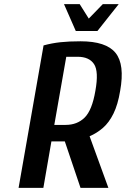

<svg xmlns="http://www.w3.org/2000/svg" viewBox="-20 -910 610 930"><path d="M70 0 191 -690Q231 -701 272.5 -705.5Q314 -710 370 -710Q494 -710 539.5 -654Q585 -598 562 -470Q551 -403 529.5 -359.5Q508 -316 478.5 -290.5Q449 -265 414 -250L505 0H370L294 -225H229L190 0ZM243 -305H298Q354 -305 390 -340.5Q426 -376 442 -470Q459 -564 435.5 -599.5Q412 -635 356 -635H301ZM347 -760 290 -890H366L410 -820L478 -890H555L452 -760Z"/></svg>

Font: Cuprum
Style: Bold Italic
Weight: 700
Italic angle: -10°
Designer: Jovanny Lemonad
Foundry: Jovanny Lemonad
Version: Version 3.000